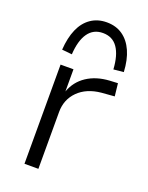

<svg xmlns="http://www.w3.org/2000/svg" viewBox="-142 -823 688 895"><g transform="rotate(20 202.0 -375.5)"><path d="M94 0V-492H158V-382Q177 -435 223 -465.5Q269 -496 335 -500L375 -502L382 -439L318 -434Q246 -427 204.5 -385.5Q163 -344 163 -282V0ZM127 -555 77 -560Q81 -620 99.5 -662.5Q118 -705 151.5 -728Q185 -751 230 -751Q276 -751 309 -728Q342 -705 361 -662.5Q380 -620 383 -560L333 -555Q329 -624 303.5 -661Q278 -698 230 -698Q183 -698 157 -661Q131 -624 127 -555Z"/></g></svg>

Font: Nunito Sans 8pt Light
Style: Regular
Weight: 300
Version: Version 3.101;gftools[0.9.27]